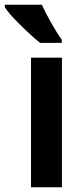

<svg xmlns="http://www.w3.org/2000/svg" viewBox="-74 -786 336 806"><path d="M186 0H56.2V-543.9H186ZM94.2 -606Q57.6 -635.3 8.3 -684.3Q-41 -733.4 -53.7 -755.9V-766.1H101.6Q114.7 -736.8 140.9 -690.2Q167 -643.6 185.5 -619.1V-606Z"/></svg>

Font: TypoPRO Open Sans Condensed
Style: Bold
Weight: 700
Width: 3
Foundry: Ascender Corporation
Version: Version 1.11